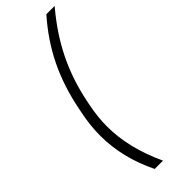

<svg xmlns="http://www.w3.org/2000/svg" viewBox="-298 -715 931 931"><g transform="rotate(-45 167.5 -249.0)"><path d="M46 -98Q46 -166 61 -240L65 -260Q91 -393 143 -499.5Q195 -606 278 -700H335Q249 -599 196.5 -492Q144 -385 119 -260L115 -240Q101 -170 101 -107Q101 41 176 202H119Q46 53 46 -98Z"/></g></svg>

Font: Bai Jamjuree Light
Style: Italic
Weight: 300
Italic angle: -10°
Version: Version 1.000; ttfautohint (v1.6)